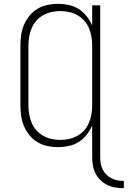

<svg xmlns="http://www.w3.org/2000/svg" viewBox="-20 -763 669 1006"><path d="M629 223Q607 223 585 219.5Q563 216 543 206.5Q523 197 507 181.5Q491 166 481 146.5Q471 127 467 105.5Q463 84 463 62V-106Q452 -80 434 -57Q416 -34 392 -19Q368 -4 340 2Q312 8 283 8Q255 8 227.5 2Q200 -4 176.5 -18Q153 -32 135 -54Q117 -76 106 -101.5Q95 -127 91 -154.5Q87 -182 87 -210V-525Q87 -553 91 -580.5Q95 -608 106 -633.5Q117 -659 135 -681Q153 -703 176.5 -717Q200 -731 227.5 -737Q255 -743 283 -743Q312 -743 340 -737Q368 -731 392 -716Q416 -701 434 -678Q452 -655 463 -629V-735H505V62Q505 78 508 94.5Q511 111 518.5 126Q526 141 538 152.5Q550 164 564.5 171.5Q579 179 595.5 182Q612 185 629 185ZM296 -30Q319 -30 342 -35Q365 -40 385.5 -51.5Q406 -63 421.5 -80.5Q437 -98 446 -119.5Q455 -141 459 -164Q463 -187 463 -210V-525Q463 -548 459 -571Q455 -594 446 -615.5Q437 -637 421.5 -654.5Q406 -672 385.5 -683.5Q365 -695 342 -700Q319 -705 296 -705Q273 -705 250 -700Q227 -695 206.5 -683.5Q186 -672 170.5 -654.5Q155 -637 146 -615.5Q137 -594 133 -571Q129 -548 129 -525V-210Q129 -187 133 -164Q137 -141 146 -119.5Q155 -98 170.5 -80.5Q186 -63 206.5 -51.5Q227 -40 250 -35Q273 -30 296 -30Z"/></svg>

Font: Iosevka Extralight Extended
Style: Regular
Weight: 200
Width: 7
Monospace: yes
Designer: Belleve Invis
Foundry: Belleve Invis
Version: Version 32.5.0; ttfautohint (v1.8.4)